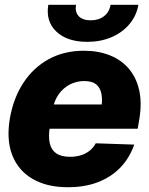

<svg xmlns="http://www.w3.org/2000/svg" viewBox="-20 -762 614 792"><path d="M259.8 10.3Q173.8 10.3 115 -23.7Q56.2 -57.6 31 -120.8Q5.9 -184.1 20.5 -272Q34.7 -356 75.7 -419.2Q116.7 -482.4 180.4 -517.6Q244.1 -552.7 326.2 -552.7Q384.8 -552.7 431.6 -534.4Q478.5 -516.1 509.8 -480.5Q541 -444.8 553.5 -392.8Q565.9 -340.8 555.2 -273.4L547.9 -231H73.7L90.3 -331.1H481.9L397 -308.6Q403.3 -345.7 398.9 -372.3Q394.5 -398.9 377.4 -413.3Q360.4 -427.7 327.6 -427.7Q294.9 -427.7 267.3 -413.1Q239.7 -398.4 221.4 -372.1Q203.1 -345.7 197.3 -310.1L185.5 -238.3Q179.2 -199.7 185.1 -172.1Q190.9 -144.5 211.4 -129.9Q231.9 -115.2 269 -115.2Q293.5 -115.2 314 -121.6Q334.5 -127.9 350.1 -140.6Q365.7 -153.3 375 -170.9L533.7 -165.5Q515.1 -111.8 477.8 -72.3Q440.4 -32.7 385.7 -11.2Q331.1 10.3 259.8 10.3ZM339.8 -589.4Q257.3 -589.4 212.6 -631.6Q168 -673.8 179.2 -742.2H293.5Q288.6 -712.4 304.7 -695.3Q320.8 -678.2 354.5 -678.2Q387.2 -678.2 409.2 -695.3Q431.2 -712.4 436 -742.2H550.8Q543 -696.8 513.9 -662.4Q484.9 -627.9 439.9 -608.6Q395 -589.4 339.8 -589.4Z"/></svg>

Font: Inter Tight ExtraBold
Style: Italic
Weight: 800
Italic angle: -9.39999°
Designer: Rasmus Andersson
Foundry: rsms
Version: Version 3.004